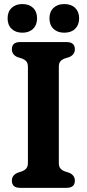

<svg xmlns="http://www.w3.org/2000/svg" viewBox="-20 -902 416 922"><path d="M262.5 -119.5Q262.5 -102.5 269.8 -93.5Q277 -84.5 291.5 -79L313 -72Q339.5 -60 339.5 -34.5Q339.5 0 299.5 0H76.5Q37 0 37 -34.5Q37 -60 63.5 -72L84.5 -79Q99 -84.5 106.5 -93.5Q114 -102.5 114 -119.5V-580.5Q114 -598 106.8 -606.8Q99.5 -615.5 85.5 -621L63.5 -628Q37 -639.5 37 -665.5Q37 -700 76.5 -700H299.5Q339.5 -700 339.5 -665.5Q339.5 -640 313 -628L290.5 -621Q276.5 -615.5 269.5 -606.8Q262.5 -598 262.5 -580.5ZM87.5 -745Q55 -745 35.8 -763.5Q16.5 -782 16.5 -814Q16.5 -845.5 35.8 -864Q55 -882.5 87.5 -882.5Q120 -882.5 139 -864Q158 -845.5 158 -814Q158 -782.5 139 -763.8Q120 -745 87.5 -745ZM288.5 -745Q256 -745 236.8 -763.5Q217.5 -782 217.5 -814Q217.5 -845.5 236.8 -864Q256 -882.5 288.5 -882.5Q322 -882.5 341 -864Q360 -845.5 360 -814Q360 -782.5 341 -763.8Q322 -745 288.5 -745Z"/></svg>

Font: Fraunces 72pt S100 SemiBold
Style: Regular
Weight: 600
Version: Version 1.000; ttfautohint (v1.8.3)